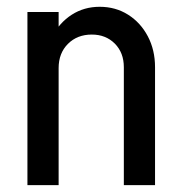

<svg xmlns="http://www.w3.org/2000/svg" viewBox="-20 -540 517 560"><path d="M60 0V-505H151V0ZM341.2 0V-344.2H432.2V0ZM341.2 -344Q341.2 -386.2 314.9 -412.8Q288.5 -439.2 247.8 -439.2L270.8 -520.2Q317 -520.2 353.5 -497.2Q390 -474.2 411.1 -434.2Q432.2 -394.2 432.2 -344ZM111 -341.5Q111 -392.5 132.1 -433.1Q153.2 -473.8 189.2 -497Q225.2 -520.2 270.8 -520.2L247.8 -439.2Q205.2 -439.2 178.1 -412Q151 -384.8 151 -341.5Z"/></svg>

Font: Akshar Light
Style: Regular
Weight: 300
Designer: Tall Chai
Foundry: Tall Chai
Version: Version 1.100